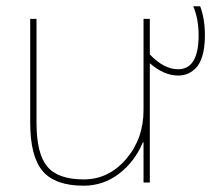

<svg xmlns="http://www.w3.org/2000/svg" viewBox="-20 -580 682 610"><path d="M436 -128H434Q408 -66 358 -28Q308 10 246 10Q155 10 115.5 -36.5Q76 -83 76 -190V-520H96V-190Q96 -92 130 -51Q164 -10 246 -10Q325 -10 380.5 -74.5Q436 -139 436 -230V-520H456V-407Q501 -360 546 -360Q611 -360 611 -468Q611 -520 594 -560H616Q631 -520 631 -468Q631 -428 622.5 -401Q614 -374 600 -361.5Q586 -349 573 -344.5Q560 -340 546 -340Q501 -340 456 -379V0H436Z"/></svg>

Font: M PLUS 1p Thin
Style: Regular
Weight: 250
Version: Version 1.062